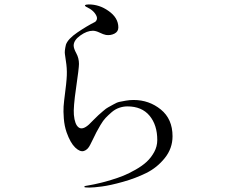

<svg xmlns="http://www.w3.org/2000/svg" viewBox="-20 -830 1040 868"><path d="M381 -810Q429 -810 470 -781Q515 -750 515 -706Q515 -687 497.5 -678Q480 -669 459 -672Q448 -674 430.5 -682.5Q413 -691 400 -691Q373 -691 343 -669.5Q313 -648 313 -624Q313 -611 325 -589Q337 -567 337 -541Q337 -522 324 -433Q311 -344 314 -311Q318 -267 335.5 -254Q353 -241 382 -267Q385 -270 403 -288Q421 -306 425 -309.5Q429 -313 445 -327Q461 -341 468.5 -344.5Q476 -348 492 -357.5Q508 -367 520 -369.5Q532 -372 549 -375Q566 -378 584 -378Q654 -378 707 -335Q760 -292 760 -214Q760 -159 725 -115.5Q690 -72 641.5 -48Q593 -24 536 -8Q479 8 441 13Q403 18 384 18Q361 18 361 15Q361 12 366.5 10.5Q372 9 383.5 7.5Q395 6 402 4Q403 4 407 3Q424 -1 437.5 -4Q451 -7 482.5 -16.5Q514 -26 538.5 -36Q563 -46 593 -63Q623 -80 643 -98.5Q663 -117 677 -142.5Q691 -168 691 -197Q691 -265 656 -307Q621 -349 556 -349Q537 -349 518.5 -342.5Q500 -336 484.5 -322.5Q469 -309 457.5 -297Q446 -285 434 -264.5Q422 -244 416 -232.5Q410 -221 400 -200Q390 -179 388 -176Q377 -153 359.5 -147.5Q342 -142 320 -163Q298 -184 281 -232Q271 -261 268.5 -294.5Q266 -328 267.5 -349Q269 -370 274.5 -412.5Q280 -455 281 -472Q284 -506 280 -539Q276 -572 273.5 -585Q271 -598 278 -628Q287 -654 329.5 -683Q372 -712 410 -731Q415 -734 417.5 -741.5Q420 -749 416 -758Q405 -783 370 -799Q358 -806 370 -809Q374 -810 381 -810Z"/></svg>

Font: TsukuhouMincho
Style: Regular
Weight: 400
Designer: Iose
Foundry: Typographish
Version: Version 1.001; ttfautohint (v1.8.3)